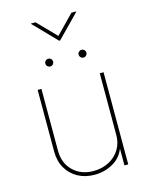

<svg xmlns="http://www.w3.org/2000/svg" viewBox="-135 -1007 854 1099"><g transform="rotate(-15 292.0 -457.5)"><path d="M287.1 7.8Q231.4 7.8 188.5 -15.9Q145.5 -39.6 121.1 -81.8Q96.7 -124 96.7 -179.7V-545.9H119.1V-179.7Q119.1 -105.5 166 -60.1Q212.9 -14.6 287.1 -14.6Q337.9 -14.6 378.2 -35.9Q418.5 -57.1 441.7 -94.5Q464.8 -131.8 464.8 -179.7V-545.9H487.3V0H464.8V-117.2H470.7Q453.1 -54.7 401.4 -23.4Q349.6 7.8 287.1 7.8ZM398.4 -656.7Q389.2 -656.7 382.3 -663.6Q375.5 -670.4 375.5 -679.7Q375.5 -689.5 382.3 -696Q389.2 -702.6 398.4 -702.6Q408.2 -702.6 414.8 -696Q421.4 -689.5 421.4 -679.7Q421.4 -670.4 414.8 -663.6Q408.2 -656.7 398.4 -656.7ZM201.2 -656.7Q191.9 -656.7 185.1 -663.6Q178.2 -670.4 178.2 -679.7Q178.2 -689.5 185.1 -696Q191.9 -702.6 201.2 -702.6Q210.9 -702.6 217.5 -696Q224.1 -689.5 224.1 -679.7Q224.1 -670.4 217.5 -663.6Q210.9 -656.7 201.2 -656.7ZM185.1 -922.9 291.5 -813.5 397.9 -922.9H425.3V-919.9L294.4 -786.1H288.6L158.7 -919.9V-922.9Z"/></g></svg>

Font: Inter Thin
Style: Regular
Weight: 250
Designer: Rasmus Andersson
Foundry: rsms
Version: Version 4.001;git-66647c0bb